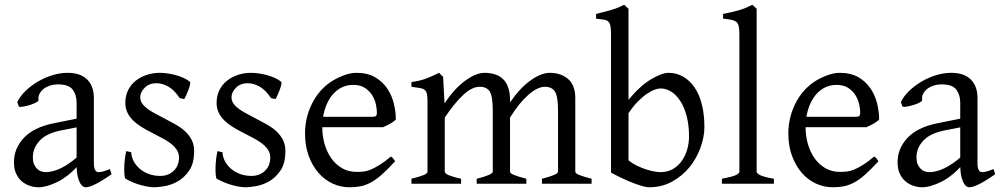

<svg xmlns="http://www.w3.org/2000/svg" viewBox="-20 -777 4236 812"><path d="M452 -40Q410 -11 383.5 2Q357 15 343 15Q326 15 315 -10.5Q304 -36 304 -80V-343Q304 -376 287 -398.5Q270 -421 222 -420Q206 -420 191 -415Q176 -410 165 -401.5Q154 -393 147.5 -381Q141 -369 143 -354Q143 -349 132.5 -343.5Q122 -338 108 -333.5Q94 -329 80 -326.5Q66 -324 60 -326L53 -345Q64 -369 87 -391.5Q110 -414 139.5 -431.5Q169 -449 202 -459Q235 -469 266 -469Q320 -469 348.5 -441Q377 -413 377 -362V-87Q377 -49 397 -49Q404 -49 414.5 -51.5Q425 -54 445 -62ZM246 -227Q179 -215 149 -183.5Q119 -152 119 -112Q119 -92 125 -80Q131 -68 139 -61Q147 -54 156.5 -51.5Q166 -49 172 -49Q234 -49 309 -115L313 -79Q267 -29 221.5 -7Q176 15 143 15Q125 15 106.5 9Q88 3 73 -9.5Q58 -22 48.5 -42Q39 -62 39 -91Q39 -149 80.5 -193.5Q122 -238 204 -255L358 -286L363 -250Z M801 -138Q801 -86 780 -55.5Q759 -25 731 -9.5Q703 6 675 10.5Q647 15 633 15Q610 15 576.5 6Q543 -3 511 -21Q508 -22 506.5 -36.5Q505 -51 505.5 -70Q506 -89 508.5 -108Q511 -127 514 -138L535 -133Q536 -112 546 -94Q556 -76 572 -62.5Q588 -49 610 -41Q632 -33 657 -33Q692 -33 714.5 -54.5Q737 -76 737 -111Q737 -130 726.5 -145Q716 -160 699 -172.5Q682 -185 660 -196Q638 -207 616 -219Q596 -229 577 -241Q558 -253 543 -267.5Q528 -282 519 -300.5Q510 -319 510 -342Q510 -372 522 -396Q534 -420 554.5 -436Q575 -452 601 -460.5Q627 -469 655 -469Q670 -469 688.5 -466.5Q707 -464 724.5 -459Q742 -454 757.5 -447Q773 -440 783 -431Q786 -428 783.5 -418Q781 -408 776.5 -396Q772 -384 767 -373Q762 -362 759 -358L740 -362Q717 -397 691.5 -411Q666 -425 642 -425Q610 -425 591.5 -405.5Q573 -386 573 -366Q573 -350 582.5 -337.5Q592 -325 607 -314.5Q622 -304 641.5 -294Q661 -284 681 -273Q702 -262 723.5 -250Q745 -238 762.5 -222Q780 -206 790.5 -185.5Q801 -165 801 -138Z M1187 -138Q1187 -86 1166 -55.5Q1145 -25 1117 -9.5Q1089 6 1061 10.5Q1033 15 1019 15Q996 15 962.5 6Q929 -3 897 -21Q894 -22 892.5 -36.5Q891 -51 891.5 -70Q892 -89 894.5 -108Q897 -127 900 -138L921 -133Q922 -112 932 -94Q942 -76 958 -62.5Q974 -49 996 -41Q1018 -33 1043 -33Q1078 -33 1100.5 -54.5Q1123 -76 1123 -111Q1123 -130 1112.5 -145Q1102 -160 1085 -172.5Q1068 -185 1046 -196Q1024 -207 1002 -219Q982 -229 963 -241Q944 -253 929 -267.5Q914 -282 905 -300.5Q896 -319 896 -342Q896 -372 908 -396Q920 -420 940.5 -436Q961 -452 987 -460.5Q1013 -469 1041 -469Q1056 -469 1074.5 -466.5Q1093 -464 1110.5 -459Q1128 -454 1143.5 -447Q1159 -440 1169 -431Q1172 -428 1169.5 -418Q1167 -408 1162.5 -396Q1158 -384 1153 -373Q1148 -362 1145 -358L1126 -362Q1103 -397 1077.5 -411Q1052 -425 1028 -425Q996 -425 977.5 -405.5Q959 -386 959 -366Q959 -350 968.5 -337.5Q978 -325 993 -314.5Q1008 -304 1027.5 -294Q1047 -284 1067 -273Q1088 -262 1109.5 -250Q1131 -238 1148.5 -222Q1166 -206 1176.5 -185.5Q1187 -165 1187 -138Z M1654 -272Q1645 -262 1630.5 -254Q1616 -246 1600 -239H1320L1321 -283H1555Q1566 -283 1570 -286.5Q1574 -290 1574 -301Q1574 -314 1570 -334Q1566 -354 1555 -372.5Q1544 -391 1524.5 -404.5Q1505 -418 1473 -418Q1444 -418 1420 -404.5Q1396 -391 1379 -367Q1362 -343 1352.5 -310Q1343 -277 1343 -238Q1343 -201 1353 -167Q1363 -133 1381.5 -107Q1400 -81 1427 -65.5Q1454 -50 1488 -50Q1503 -50 1517.5 -51.5Q1532 -53 1548.5 -60Q1565 -67 1585.5 -79.5Q1606 -92 1633 -115Q1639 -112 1644 -105.5Q1649 -99 1651 -95Q1618 -59 1593.5 -37.5Q1569 -16 1547 -4.5Q1525 7 1504 11Q1483 15 1458 15Q1420 15 1386 -1Q1352 -17 1326.5 -46.5Q1301 -76 1285.5 -118Q1270 -160 1270 -212Q1270 -278 1298.5 -336.5Q1327 -395 1378 -430Q1400 -445 1430.5 -457Q1461 -469 1487 -469Q1535 -469 1567 -450Q1599 -431 1618.5 -401.5Q1638 -372 1646 -337.5Q1654 -303 1654 -272Z M2272 0V-21Q2340 -38 2340 -51V-309Q2340 -369 2327 -389.5Q2314 -410 2285 -410Q2253 -410 2214 -375.5Q2175 -341 2137 -280V-51Q2137 -44 2152.5 -37.5Q2168 -31 2206 -21V0H1996V-21Q2064 -38 2064 -51V-309Q2064 -369 2051.5 -389.5Q2039 -410 2009 -410Q1976 -410 1939.5 -376Q1903 -342 1861 -280V-51Q1861 -43 1879.5 -35.5Q1898 -28 1930 -21V0H1720V-21Q1752 -29 1770 -36Q1788 -43 1788 -51V-347Q1788 -366 1786 -377.5Q1784 -389 1777.5 -395.5Q1771 -402 1757.5 -404.5Q1744 -407 1720 -410V-430Q1757 -435 1784 -445.5Q1811 -456 1837 -469L1854 -452L1860 -340Q1904 -405 1949 -437Q1994 -469 2029 -469Q2052 -469 2072 -463Q2092 -457 2106.5 -443.5Q2121 -430 2129 -408Q2137 -386 2137 -353V-344Q2179 -405 2224 -437Q2269 -469 2305 -469Q2352 -469 2382.5 -443Q2413 -417 2413 -362V-51Q2413 -44 2428.5 -37.5Q2444 -31 2482 -21V0Z M2959 -240Q2959 -198 2942.5 -152.5Q2926 -107 2896 -70Q2866 -33 2822.5 -9Q2779 15 2725 15Q2706 15 2662 -1.5Q2618 -18 2564 -47V-633Q2564 -655 2561.5 -667.5Q2559 -680 2552.5 -686Q2546 -692 2533.5 -694Q2521 -696 2501 -698V-718Q2533 -726 2562 -734Q2591 -742 2620 -757Q2622 -755 2624.5 -752.5Q2627 -750 2630 -747Q2634 -743 2638 -740V-355Q2687 -414 2733 -441.5Q2779 -469 2807 -469Q2840 -469 2868 -453.5Q2896 -438 2916.5 -408.5Q2937 -379 2948 -336.5Q2959 -294 2959 -240ZM2894 -199Q2894 -248 2884 -286Q2874 -324 2857 -350Q2840 -376 2818.5 -389.5Q2797 -403 2773 -403Q2764 -403 2749.5 -398Q2735 -393 2717 -381Q2699 -369 2678.5 -348.5Q2658 -328 2638 -298V-99Q2657 -84 2677.5 -74.5Q2698 -65 2716 -59.5Q2734 -54 2749 -51.5Q2764 -49 2773 -49Q2803 -49 2825.5 -62Q2848 -75 2863 -96Q2878 -117 2886 -144Q2894 -171 2894 -199Z M3033 0V-21Q3075 -29 3091 -36Q3107 -43 3107 -51V-633Q3107 -655 3104 -667Q3101 -679 3093 -685Q3085 -691 3072 -693.5Q3059 -696 3038 -698V-718Q3073 -725 3102.5 -733Q3132 -741 3162 -757L3180 -740V-51Q3180 -43 3196.5 -35.5Q3213 -28 3253 -21V0Z M3698 -272Q3689 -262 3674.5 -254Q3660 -246 3644 -239H3364L3365 -283H3599Q3610 -283 3614 -286.5Q3618 -290 3618 -301Q3618 -314 3614 -334Q3610 -354 3599 -372.5Q3588 -391 3568.5 -404.5Q3549 -418 3517 -418Q3488 -418 3464 -404.5Q3440 -391 3423 -367Q3406 -343 3396.5 -310Q3387 -277 3387 -238Q3387 -201 3397 -167Q3407 -133 3425.5 -107Q3444 -81 3471 -65.5Q3498 -50 3532 -50Q3547 -50 3561.5 -51.5Q3576 -53 3592.5 -60Q3609 -67 3629.5 -79.5Q3650 -92 3677 -115Q3683 -112 3688 -105.5Q3693 -99 3695 -95Q3662 -59 3637.5 -37.5Q3613 -16 3591 -4.5Q3569 7 3548 11Q3527 15 3502 15Q3464 15 3430 -1Q3396 -17 3370.5 -46.5Q3345 -76 3329.5 -118Q3314 -160 3314 -212Q3314 -278 3342.5 -336.5Q3371 -395 3422 -430Q3444 -445 3474.5 -457Q3505 -469 3531 -469Q3579 -469 3611 -450Q3643 -431 3662.5 -401.5Q3682 -372 3690 -337.5Q3698 -303 3698 -272Z M4189 -40Q4147 -11 4120.5 2Q4094 15 4080 15Q4063 15 4052 -10.5Q4041 -36 4041 -80V-343Q4041 -376 4024 -398.5Q4007 -421 3959 -420Q3943 -420 3928 -415Q3913 -410 3902 -401.5Q3891 -393 3884.5 -381Q3878 -369 3880 -354Q3880 -349 3869.5 -343.5Q3859 -338 3845 -333.5Q3831 -329 3817 -326.5Q3803 -324 3797 -326L3790 -345Q3801 -369 3824 -391.5Q3847 -414 3876.5 -431.5Q3906 -449 3939 -459Q3972 -469 4003 -469Q4057 -469 4085.5 -441Q4114 -413 4114 -362V-87Q4114 -49 4134 -49Q4141 -49 4151.5 -51.5Q4162 -54 4182 -62ZM3983 -227Q3916 -215 3886 -183.5Q3856 -152 3856 -112Q3856 -92 3862 -80Q3868 -68 3876 -61Q3884 -54 3893.5 -51.5Q3903 -49 3909 -49Q3971 -49 4046 -115L4050 -79Q4004 -29 3958.5 -7Q3913 15 3880 15Q3862 15 3843.5 9Q3825 3 3810 -9.5Q3795 -22 3785.5 -42Q3776 -62 3776 -91Q3776 -149 3817.5 -193.5Q3859 -238 3941 -255L4095 -286L4100 -250Z"/></svg>

Font: Kalpurush
Style: Regular
Weight: 400
Designer: Md. Tanbin Islam Siyam
Foundry: Tanbin Islam Siyam
Version: Version 0.258